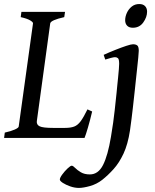

<svg xmlns="http://www.w3.org/2000/svg" viewBox="-21 -673 757 937"><path d="M428.7 -128.9Q418.9 -86.9 408.2 -50.5Q397.5 -14.2 391.6 0H-1L2.4 -25.9Q33.2 -32.7 51.5 -41Q69.8 -49.3 70.3 -55.7L140.1 -559.1Q140.6 -564.9 126 -573.7Q111.3 -582.5 80.1 -589.4L83.5 -615.2H296.4L292.5 -589.4Q227.1 -574.7 224.1 -559.1L158.7 -81.5Q156.7 -64 172.9 -56.4Q189 -48.8 237.8 -48.8H296.4Q323.7 -48.8 341.1 -55.4Q358.4 -62 372.8 -81.5Q387.2 -101.1 405.8 -139.2ZM696.8 -616.2Q696.8 -589.4 678.2 -563.5Q659.7 -537.6 627.4 -537.6Q608.9 -537.6 599.4 -547.6Q589.8 -557.6 589.8 -574.2Q589.8 -591.8 598.1 -610.1Q606.4 -628.4 621.8 -640.9Q637.2 -653.3 658.7 -653.3Q677.2 -653.3 687 -643.1Q696.8 -632.8 696.8 -616.2ZM656.2 -424.8Q656.2 -417 653.8 -392.1Q651.4 -367.2 647.9 -335.7Q644.5 -304.2 641.4 -275.4Q638.2 -246.6 636.7 -231Q633.3 -199.2 627.4 -147Q621.6 -94.7 613.3 -36.1Q603 31.2 581.8 76.7Q560.5 122.1 533.2 152.3Q505.9 182.6 478 204.6Q451.2 225.6 418.2 234.9Q385.3 244.1 364.3 244.1Q343.3 244.1 321.8 236.6Q300.3 229 285.6 219.5Q271 210 271 203.1Q271 194.8 282.7 178.7Q294.4 162.6 308.6 149.2Q322.8 135.7 329.1 135.7Q335.4 135.7 345.7 146.5Q356 157.2 373.5 167.7Q391.1 178.2 417.5 178.2Q458.5 178.2 481.9 132.1Q505.4 85.9 520.5 -5.4Q532.7 -77.6 538.8 -135Q544.9 -192.4 547.9 -220.2Q548.8 -231.9 551 -252.4Q553.2 -272.9 555.4 -295.4Q557.6 -317.9 559.1 -335.9Q560.5 -354 560.5 -361.3Q560.5 -383.8 554.7 -388.9Q548.8 -394 540.5 -394Q534.2 -394 519.3 -390.1Q504.4 -386.2 492.7 -382.3L484.9 -405.3Q512.7 -418 542.2 -429.7Q571.8 -441.4 595.2 -449.2Q618.7 -457 627.9 -457Q641.6 -457 648.9 -451.2Q656.2 -445.3 656.2 -424.8Z"/></svg>

Font: Gentium Book Plus
Style: Italic
Weight: 400
Italic angle: -8°
Designer: Victor Gaultney, Annie Olsen, Iska Routamaa, Becca Hirsbrunner
Foundry: SIL International
Version: Version 6.101